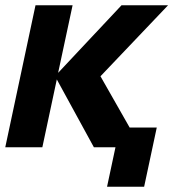

<svg xmlns="http://www.w3.org/2000/svg" viewBox="-57 -560 677 730"><path d="M-37 0 78 -540H219L164 -283L405 -540H582L325 -270L436 -75H539L491 150H350L382 0H300L159 -258L104 0Z"/></svg>

Font: Geist Mono Black
Style: Italic
Weight: 900
Italic angle: -12°
Monospace: yes
Designer: Basement.studio, Andrés Briganti, Mateo Zaragoza
Foundry: Basement.studio, Vercel, Andrés Briganti, Guido Ferreyra, Mateo Zaragoza
Version: Version 1.500; ttfautohint (v1.8.4.7-5d5b)